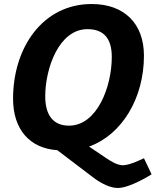

<svg xmlns="http://www.w3.org/2000/svg" viewBox="-20 -737 774 955"><path d="M436 -717C193 -717 45 -501 45 -246C45 -93 128 1 265 10L448 149C483 175 528 198 566 198C628 198 734 130 734 130L696 50C696 50 627 85 592 85C564 85 534 67 506 48L423 -8C587 -67 696 -249 696 -460C696 -619 599 -717 436 -717ZM415 -592C494 -592 536 -548 536 -454C536 -305 463 -112 323 -112C244 -112 205 -165 205 -258C205 -395 272 -592 415 -592Z"/></svg>

Font: Bitter
Style: Bold Italic
Weight: 700
Designer: Sol Matas
Foundry: Sol Matas
Version: Version 1.002